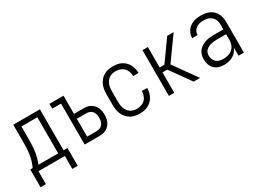

<svg xmlns="http://www.w3.org/2000/svg" viewBox="-29 -1135 2557 1889"><g transform="rotate(-30 1250.0 -190.5)"><path d="M39 147V-55H66Q81 -87 91 -120Q101 -153 106 -187Q111 -221 112.5 -255.5Q114 -290 114 -325V-520H417V-55H461V147H400V0H100V147ZM132 -55H356V-465H175V-325Q175 -291 173.5 -256.5Q172 -222 167.5 -188Q163 -154 154 -120.5Q145 -87 132 -55Z M625 0V-465H525V-520H685V-314H794Q814 -314 834.5 -310Q855 -306 872.5 -296Q890 -286 904 -270.5Q918 -255 926.5 -236.5Q935 -218 938.5 -197.5Q942 -177 942 -157Q942 -136 938.5 -116Q935 -96 926.5 -77Q918 -58 904 -43Q890 -28 872.5 -18Q855 -8 834.5 -4Q814 0 794 0ZM794 -55Q813 -55 831 -62.5Q849 -70 860.5 -85Q872 -100 876.5 -119Q881 -138 881 -157Q881 -176 876.5 -195Q872 -214 860.5 -229Q849 -244 831 -251Q813 -258 794 -258H685V-55Z M1247 8Q1221 8 1194.5 2.5Q1168 -3 1145 -16.5Q1122 -30 1104.5 -50.5Q1087 -71 1076.5 -95.5Q1066 -120 1062 -146.5Q1058 -173 1058 -200V-320Q1058 -347 1062 -373.5Q1066 -400 1076.5 -424.5Q1087 -449 1104.5 -469.5Q1122 -490 1145 -503.5Q1168 -517 1194.5 -522.5Q1221 -528 1247 -528Q1272 -528 1296.5 -524Q1321 -520 1343 -509Q1365 -498 1383 -480.5Q1401 -463 1412.5 -441.5Q1424 -420 1430 -395.5Q1436 -371 1436 -346V-345H1375V-346Q1375 -371 1366.5 -396Q1358 -421 1340 -439Q1322 -457 1297.5 -465Q1273 -473 1247 -473Q1228 -473 1209.5 -468.5Q1191 -464 1175.5 -453.5Q1160 -443 1148.5 -427.5Q1137 -412 1130.5 -394Q1124 -376 1121.5 -357.5Q1119 -339 1119 -320V-200Q1119 -181 1121.5 -162.5Q1124 -144 1130.5 -126Q1137 -108 1148.5 -92.5Q1160 -77 1175.5 -66.5Q1191 -56 1209.5 -51.5Q1228 -47 1247 -47Q1273 -47 1297.5 -55Q1322 -63 1340 -81Q1358 -99 1366.5 -124Q1375 -149 1375 -174V-175H1436V-174Q1436 -149 1430 -124.5Q1424 -100 1412.5 -78.5Q1401 -57 1383 -39.5Q1365 -22 1343 -11Q1321 0 1296.5 4Q1272 8 1247 8Z M1582 0V-520H1643V-288H1697L1863 -520H1936L1806 -339L1750 -260L1936 0H1863L1719 -202L1697 -232H1643V0Z M2208 8Q2178 8 2148.5 -0.5Q2119 -9 2098 -30.5Q2077 -52 2067.5 -81Q2058 -110 2058 -140Q2058 -165 2065 -189.5Q2072 -214 2087.5 -233.5Q2103 -253 2124.5 -266Q2146 -279 2170 -286.5Q2194 -294 2218.5 -296.5Q2243 -299 2268 -299H2373V-352Q2373 -368 2370 -384.5Q2367 -401 2359.5 -415.5Q2352 -430 2339.5 -441.5Q2327 -453 2312.5 -460Q2298 -467 2281.5 -470Q2265 -473 2248 -473Q2226 -473 2204.5 -468.5Q2183 -464 2164.5 -451.5Q2146 -439 2135.5 -419Q2125 -399 2125 -377H2064Q2064 -399 2071 -420.5Q2078 -442 2090.5 -460.5Q2103 -479 2121.5 -492.5Q2140 -506 2160.5 -514Q2181 -522 2203.5 -525Q2226 -528 2248 -528Q2273 -528 2297 -524Q2321 -520 2343 -510Q2365 -500 2383 -483.5Q2401 -467 2412.5 -445.5Q2424 -424 2429 -400Q2434 -376 2434 -352V0H2373V-91Q2363 -67 2346 -47.5Q2329 -28 2306.5 -15.5Q2284 -3 2258.5 2.5Q2233 8 2208 8ZM2230 -47Q2257 -47 2284.5 -54.5Q2312 -62 2333 -80.5Q2354 -99 2363.5 -125.5Q2373 -152 2373 -180V-244H2268Q2252 -244 2235 -242.5Q2218 -241 2201.5 -237Q2185 -233 2170 -225.5Q2155 -218 2142.5 -206.5Q2130 -195 2124.5 -179Q2119 -163 2119 -146Q2119 -125 2127 -105Q2135 -85 2151 -71Q2167 -57 2188 -52Q2209 -47 2230 -47Z"/></g></svg>

Font: Iosevka Curly Light
Style: Regular
Weight: 300
Monospace: yes
Designer: Belleve Invis
Foundry: Belleve Invis
Version: Version 22.1.2; ttfautohint (v1.8.4)